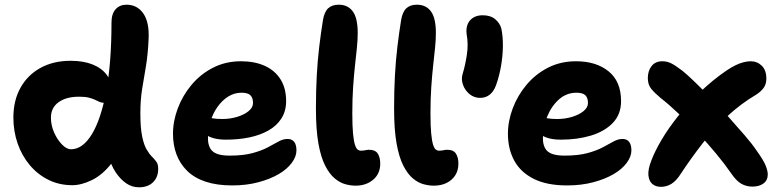

<svg xmlns="http://www.w3.org/2000/svg" viewBox="-20 -780 3317 818"><path d="M288 9Q232 9 186 -14Q140 -37 106.5 -77Q73 -117 55 -169Q37 -221 37 -279Q37 -352 67.5 -406.5Q98 -461 153 -491Q208 -521 281 -521Q335 -521 374 -505.5Q413 -490 434.5 -461.5Q456 -433 456 -390Q456 -369 446.5 -355.5Q437 -342 423 -342Q412 -342 403.5 -346Q395 -350 384.5 -355Q374 -360 358.5 -364Q343 -368 317 -368Q262 -368 229.5 -344.5Q197 -321 197 -279Q197 -246 210.5 -215.5Q224 -185 244 -164.5Q264 -144 282 -144Q332 -144 371 -207.5Q410 -271 432.5 -391.5Q455 -512 455 -684Q455 -721 472.5 -740.5Q490 -760 519 -760Q565 -760 591 -722Q617 -684 613 -612Q610 -546 601.5 -496.5Q593 -447 585.5 -400.5Q578 -354 578 -297Q578 -236 585.5 -199.5Q593 -163 604.5 -143.5Q616 -124 627.5 -112.5Q639 -101 646.5 -90.5Q654 -80 654 -61Q654 -25 632 -3.5Q610 18 572 18Q542 18 517 0.5Q492 -17 472.5 -46.5Q453 -76 443 -114.5Q433 -153 434 -194L518 -219Q495 -135 456 -85Q417 -35 372 -13Q327 9 288 9Z M969 10Q904 10 856 -6Q808 -22 777.5 -52Q747 -82 732 -122Q717 -162 717 -210Q717 -264 737.5 -318.5Q758 -373 796 -418.5Q834 -464 887.5 -491.5Q941 -519 1007 -519Q1064 -519 1107 -500Q1150 -481 1174.5 -443Q1199 -405 1199 -349Q1199 -307 1179 -275.5Q1159 -244 1123.5 -224Q1088 -204 1042 -194.5Q996 -185 943 -185Q889 -185 860 -204.5Q831 -224 831 -250Q831 -264 837.5 -271.5Q844 -279 860 -279Q871 -279 886 -276Q901 -273 927 -273Q960 -273 990 -282Q1020 -291 1039 -306.5Q1058 -322 1058 -341Q1058 -363 1047 -374Q1036 -385 1009 -385Q978 -385 952 -368.5Q926 -352 906.5 -324.5Q887 -297 876.5 -262Q866 -227 866 -190Q866 -167 874.5 -150Q883 -133 903.5 -125Q924 -117 958 -117Q1016 -117 1055 -127.5Q1094 -138 1120.5 -152Q1147 -166 1166.5 -177Q1186 -188 1205 -188Q1224 -188 1233.5 -175.5Q1243 -163 1243 -139Q1243 -113 1223 -86Q1203 -59 1167 -38Q1131 -17 1080.5 -3.5Q1030 10 969 10Z M1495 11Q1475 11 1452 5Q1429 -1 1406.5 -19.5Q1384 -38 1365.5 -74Q1347 -110 1336.5 -169Q1326 -228 1326 -317Q1326 -393 1329.5 -457.5Q1333 -522 1340 -580.5Q1347 -639 1356 -695Q1362 -730 1378.5 -745Q1395 -760 1423 -760Q1462 -760 1483 -731.5Q1504 -703 1504 -640Q1504 -610 1500.5 -576Q1497 -542 1492.5 -501.5Q1488 -461 1484.5 -410.5Q1481 -360 1481 -297Q1481 -243 1484 -211.5Q1487 -180 1492 -164Q1497 -148 1503.5 -143Q1510 -138 1518 -138Q1526 -138 1531.5 -139Q1537 -140 1541.5 -141Q1546 -142 1551 -142Q1579 -142 1589.5 -125.5Q1600 -109 1600 -83Q1600 -40 1570 -14.5Q1540 11 1495 11Z M1828 11Q1808 11 1785 5Q1762 -1 1739.5 -19.5Q1717 -38 1698.5 -74Q1680 -110 1669.5 -169Q1659 -228 1659 -317Q1659 -393 1662.5 -457.5Q1666 -522 1673 -580.5Q1680 -639 1689 -695Q1695 -730 1711.5 -745Q1728 -760 1756 -760Q1795 -760 1816 -731.5Q1837 -703 1837 -640Q1837 -610 1833.5 -576Q1830 -542 1825.5 -501.5Q1821 -461 1817.5 -410.5Q1814 -360 1814 -297Q1814 -243 1817 -211.5Q1820 -180 1825 -164Q1830 -148 1836.5 -143Q1843 -138 1851 -138Q1859 -138 1864.5 -139Q1870 -140 1874.5 -141Q1879 -142 1884 -142Q1912 -142 1922.5 -125.5Q1933 -109 1933 -83Q1933 -54 1919.5 -33Q1906 -12 1882.5 -0.5Q1859 11 1828 11Z M2025 -363Q2000 -363 1980.5 -379Q1961 -395 1952.5 -419Q1944 -443 1951 -465Q1962 -501 1969 -546.5Q1976 -592 1968 -635Q1965 -659 1972.5 -677Q1980 -695 1996.5 -705Q2013 -715 2036 -715Q2070 -715 2090 -698Q2110 -681 2116 -658Q2123 -624 2122.5 -582.5Q2122 -541 2114.5 -498Q2107 -455 2093 -416Q2073 -363 2025 -363Z M2396 10Q2309 10 2253 -18.5Q2197 -47 2170.5 -96.5Q2144 -146 2144 -210Q2144 -264 2164.5 -318.5Q2185 -373 2223 -418.5Q2261 -464 2314.5 -491.5Q2368 -519 2434 -519Q2520 -519 2573 -476Q2626 -433 2626 -349Q2626 -293 2591 -256.5Q2556 -220 2498 -202.5Q2440 -185 2370 -185Q2316 -185 2287 -204.5Q2258 -224 2258 -250Q2258 -264 2264.5 -271.5Q2271 -279 2287 -279Q2298 -279 2313 -276Q2328 -273 2354 -273Q2387 -273 2417 -282Q2447 -291 2466 -306.5Q2485 -322 2485 -341Q2485 -363 2474 -374Q2463 -385 2436 -385Q2394 -385 2362 -357Q2330 -329 2311.5 -284Q2293 -239 2293 -190Q2293 -167 2301.5 -150Q2310 -133 2330.5 -125Q2351 -117 2385 -117Q2443 -117 2482 -127.5Q2521 -138 2547.5 -152Q2574 -166 2593.5 -177Q2613 -188 2632 -188Q2651 -188 2660.5 -175.5Q2670 -163 2670 -139Q2670 -113 2650 -86Q2630 -59 2594 -38Q2558 -17 2507.5 -3.5Q2457 10 2396 10Z M2796 16Q2774 16 2759.5 4Q2745 -8 2742.5 -33Q2740 -58 2755 -96Q2770 -136 2799 -185Q2828 -234 2870 -286.5Q2912 -339 2963.5 -388.5Q3015 -438 3073 -478Q3095 -493 3113.5 -502Q3132 -511 3148.5 -515Q3165 -519 3178 -519Q3206 -519 3225.5 -500Q3245 -481 3245 -445Q3245 -421 3233 -405Q3221 -389 3202 -377Q3136 -338 3079 -285Q3022 -232 2973.5 -169.5Q2925 -107 2882 -42Q2862 -10 2841 3Q2820 16 2796 16ZM3185 15Q3160 15 3138.5 3Q3117 -9 3094 -43Q3067 -82 3030.5 -126Q2994 -170 2953 -213.5Q2912 -257 2871 -296Q2830 -335 2794 -363Q2770 -383 2755 -401Q2740 -419 2740 -447Q2740 -478 2756 -498.5Q2772 -519 2802 -519Q2822 -519 2840 -510Q2858 -501 2888 -478Q2908 -462 2940.5 -430.5Q2973 -399 3010.5 -360.5Q3048 -322 3085 -280.5Q3122 -239 3153.5 -202.5Q3185 -166 3203 -139Q3234 -96 3242.5 -73.5Q3251 -51 3251 -37Q3251 -12 3233 1.5Q3215 15 3185 15Z"/></svg>

Font: Shantell Sans Light
Style: Bold
Weight: 700
Version: Version 1.011;[c5ecc13dd]